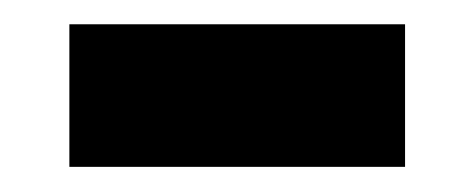

<svg xmlns="http://www.w3.org/2000/svg" viewBox="-20 -347 383 155"><path d="M36 -212.3V-327.4H307V-212.3Z"/></svg>

Font: Reddit Sans Condensed
Style: Regular
Weight: 400
Designer: Stephen Hutchings
Foundry: Reddit
Version: Version 1.014